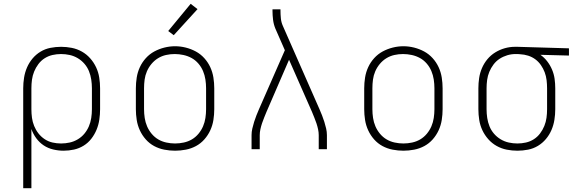

<svg xmlns="http://www.w3.org/2000/svg" viewBox="-20 -784 3040 1009"><path d="M102 205V-320Q102 -348 106.5 -376Q111 -404 122 -429.5Q133 -455 151 -476.5Q169 -498 193 -512.5Q217 -527 245 -532.5Q273 -538 301 -538Q329 -538 357 -532.5Q385 -527 410 -513Q435 -499 454 -477.5Q473 -456 485 -430.5Q497 -405 501.5 -376.5Q506 -348 506 -320V-210Q506 -183 502 -155.5Q498 -128 487.5 -102.5Q477 -77 460 -55Q443 -33 419.5 -18.5Q396 -4 369 2Q342 8 314 8Q287 8 259.5 1.5Q232 -5 209.5 -20Q187 -35 170.5 -57.5Q154 -80 145 -106V205ZM301 -30Q324 -30 346.5 -35Q369 -40 389 -52Q409 -64 423.5 -81.5Q438 -99 447 -120Q456 -141 459.5 -164Q463 -187 463 -210V-320Q463 -343 459.5 -366Q456 -389 447.5 -410Q439 -431 424 -448.5Q409 -466 389 -478Q369 -490 346.5 -495Q324 -500 301 -500Q278 -500 256 -495Q234 -490 215 -478Q196 -466 182 -447.5Q168 -429 159.5 -408Q151 -387 148 -365Q145 -343 145 -320V-210Q145 -187 148 -165Q151 -143 159.5 -122Q168 -101 182 -83Q196 -65 215 -52.5Q234 -40 256 -35Q278 -30 301 -30Z M900 8Q872 8 843.5 2.5Q815 -3 790 -16.5Q765 -30 746 -51.5Q727 -73 715 -99Q703 -125 698.5 -153.5Q694 -182 694 -210V-320Q694 -348 698.5 -376.5Q703 -405 715 -431Q727 -457 746.5 -478.5Q766 -500 791 -513.5Q816 -527 844 -534Q872 -541 900 -541Q928 -541 956 -534Q984 -527 1009 -513.5Q1034 -500 1053.5 -478.5Q1073 -457 1085 -431Q1097 -405 1101.5 -376.5Q1106 -348 1106 -320V-210Q1106 -182 1101.5 -153.5Q1097 -125 1085 -99Q1073 -73 1054 -51.5Q1035 -30 1010 -16.5Q985 -3 956.5 2.5Q928 8 900 8ZM900 -30Q923 -30 946 -35Q969 -40 988.5 -51.5Q1008 -63 1023 -81Q1038 -99 1047 -120Q1056 -141 1059.5 -164Q1063 -187 1063 -210V-320Q1063 -343 1059.5 -366Q1056 -389 1047 -410.5Q1038 -432 1022.5 -450Q1007 -468 987 -479Q967 -490 944 -495Q921 -500 898 -500Q875 -500 852.5 -495Q830 -490 810.5 -478Q791 -466 776 -448Q761 -430 752 -409Q743 -388 740 -365.5Q737 -343 737 -320V-210Q737 -187 740.5 -164Q744 -141 753 -120Q762 -99 777 -81Q792 -63 811.5 -51.5Q831 -40 854 -35Q877 -30 900 -30ZM893 -599 864 -621 982 -764 1018 -736Z M1302 0V-74Q1302 -91 1306 -108.5Q1310 -126 1315.5 -143.5Q1321 -161 1327.5 -177.5Q1334 -194 1341 -210L1477 -520L1427 -634Q1418 -656 1415 -680Q1412 -704 1412 -728V-735H1454V-728Q1454 -708 1456 -687.5Q1458 -667 1466 -649L1659 -210Q1666 -194 1672.5 -177.5Q1679 -161 1684.5 -143.5Q1690 -126 1694 -108.5Q1698 -91 1698 -74V0H1655V-74Q1655 -89 1651.5 -105Q1648 -121 1643 -136Q1638 -151 1632 -165.5Q1626 -180 1620 -195L1499 -470L1380 -195Q1374 -180 1368 -165.5Q1362 -151 1357 -136Q1352 -121 1348.5 -105Q1345 -89 1345 -74V0Z M2100 8Q2072 8 2043.5 2.5Q2015 -3 1990 -16.5Q1965 -30 1946 -51.5Q1927 -73 1915 -99Q1903 -125 1898.5 -153.5Q1894 -182 1894 -210V-320Q1894 -348 1898.5 -376.5Q1903 -405 1915 -431Q1927 -457 1946.5 -478.5Q1966 -500 1991 -513.5Q2016 -527 2044 -534Q2072 -541 2100 -541Q2128 -541 2156 -534Q2184 -527 2209 -513.5Q2234 -500 2253.5 -478.5Q2273 -457 2285 -431Q2297 -405 2301.5 -376.5Q2306 -348 2306 -320V-210Q2306 -182 2301.5 -153.5Q2297 -125 2285 -99Q2273 -73 2254 -51.5Q2235 -30 2210 -16.5Q2185 -3 2156.5 2.5Q2128 8 2100 8ZM2100 -30Q2123 -30 2146 -35Q2169 -40 2188.5 -51.5Q2208 -63 2223 -81Q2238 -99 2247 -120Q2256 -141 2259.5 -164Q2263 -187 2263 -210V-320Q2263 -343 2259.5 -366Q2256 -389 2247 -410.5Q2238 -432 2222.5 -450Q2207 -468 2187 -479Q2167 -490 2144 -495Q2121 -500 2098 -500Q2075 -500 2052.5 -495Q2030 -490 2010.5 -478Q1991 -466 1976 -448Q1961 -430 1952 -409Q1943 -388 1940 -365.5Q1937 -343 1937 -320V-210Q1937 -187 1940.5 -164Q1944 -141 1953 -120Q1962 -99 1977 -81Q1992 -63 2011.5 -51.5Q2031 -40 2054 -35Q2077 -30 2100 -30Z M2699 8Q2671 8 2643 2.5Q2615 -3 2590 -17Q2565 -31 2546 -52.5Q2527 -74 2515 -99.5Q2503 -125 2498.5 -153.5Q2494 -182 2494 -210V-320Q2494 -347 2498 -374Q2502 -401 2513 -426.5Q2524 -452 2541.5 -473Q2559 -494 2582.5 -508.5Q2606 -523 2632.5 -530.5Q2659 -538 2686 -538Q2689 -538 2692.5 -538Q2696 -538 2700 -538L2970 -530V-492L2820 -496Q2840 -482 2855.5 -462Q2871 -442 2881 -418.5Q2891 -395 2894.5 -370Q2898 -345 2898 -320V-210Q2898 -182 2893.5 -154Q2889 -126 2878 -100.5Q2867 -75 2849 -53.5Q2831 -32 2807 -17.5Q2783 -3 2755 2.5Q2727 8 2699 8ZM2699 -30Q2722 -30 2744 -35Q2766 -40 2785 -52Q2804 -64 2818 -82.5Q2832 -101 2840.5 -122Q2849 -143 2852 -165Q2855 -187 2855 -210V-320Q2855 -341 2852.5 -362.5Q2850 -384 2842.5 -404Q2835 -424 2822.5 -442Q2810 -460 2793 -472.5Q2776 -485 2755.5 -491.5Q2735 -498 2713 -499L2700 -500Q2697 -500 2694.5 -500Q2692 -500 2689 -500Q2667 -500 2645.5 -493.5Q2624 -487 2605.5 -475Q2587 -463 2573.5 -445Q2560 -427 2551.5 -406.5Q2543 -386 2540 -364Q2537 -342 2537 -320V-210Q2537 -187 2540.5 -164Q2544 -141 2552.5 -120Q2561 -99 2576 -81.5Q2591 -64 2611 -52Q2631 -40 2653.5 -35Q2676 -30 2699 -30Z"/></svg>

Font: Iosevka Curly Slab XLtEx
Style: Regular
Weight: 200
Width: 7
Monospace: yes
Designer: Belleve Invis
Foundry: Belleve Invis
Version: Version 11.1.0; ttfautohint (v1.8.3)